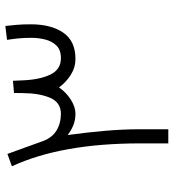

<svg xmlns="http://www.w3.org/2000/svg" viewBox="15 -674 659 729"><g transform="rotate(-90 344.5 -309.5)"><path d="M164.6 -106.4Q164.6 -406.2 77.6 -593.8L124.5 -610.8Q137.2 -576.7 148.9 -543.7Q160.6 -510.7 172.9 -477.1Q185.1 -442.9 211.9 -425.5Q238.8 -408.2 276.4 -407.7Q319.8 -407.7 337.4 -448.2Q355 -488.8 355.5 -552.2Q355.5 -560.5 355.7 -569.1Q356 -577.6 356 -585.9L402.3 -589.8Q402.8 -580.6 403.1 -572.3Q403.3 -564 403.8 -555.2Q406.2 -489.3 425.5 -448.5Q444.8 -407.7 487.8 -407.7Q520 -407.7 536.6 -425.3Q553.2 -442.9 559.3 -468.8Q565.4 -494.6 565.4 -519.5Q565.4 -548.3 563 -571.5Q560.5 -594.7 557.6 -612.3L610.4 -618.7Q612.8 -599.6 614.7 -575.7Q616.7 -551.8 616.7 -522.5Q616.7 -444.3 584.7 -398.4Q552.7 -352.5 485.8 -352.5Q453.1 -352.5 425 -370.1Q397 -387.7 377 -415Q358.9 -388.2 331.1 -370.4Q303.2 -352.5 277.3 -352.5Q253.4 -352.5 233.4 -360.6Q213.4 -368.7 196.3 -382.3Q206.1 -310.5 212.2 -241.2Q218.3 -171.9 218.3 -105V0H164.6Z"/></g></svg>

Font: Vazir Thin FD-WOL-UI
Style: Thin-FD-WOL-UI
Weight: 100
Designer: Saber Rastikerdar
Foundry: Saber Rastikerdar
Version: Version 30.1.0